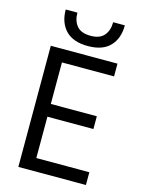

<svg xmlns="http://www.w3.org/2000/svg" viewBox="-130 -957 761 1032"><g transform="rotate(15 250.5 -441.5)"><path d="M368 -883H433Q433 -810 392 -767Q351 -724 269 -724Q187 -724 145.5 -767Q104 -810 104 -883H169Q169 -837 193 -809Q217 -781 269 -781Q320 -781 344 -809Q368 -837 368 -883ZM158 -71H453V0H77V-674H448V-603H158V-372H414V-301H158Z"/></g></svg>

Font: Hind Regular
Style: Regular
Weight: 400
Designer: Manushi Parikh, Satya Rajpurohit
Foundry: Indian Type Foundry
Version: Version 1.201;PS 1.0;hotconv 1.0.78;makeotf.lib2.5.61930; tt